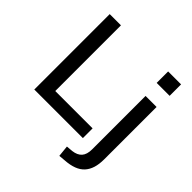

<svg xmlns="http://www.w3.org/2000/svg" viewBox="-229 -893 1269 1269"><g transform="rotate(45 406.0 -258.5)"><path d="M87 0V-705H192V-91H541V0ZM628 -603V-710H749V-603ZM514 193 506 114 552 110Q594 105 615.5 81Q637 57 637 9V-490H740V-1Q740 45 729.5 79Q719 113 697.5 136.5Q676 160 641.5 173Q607 186 559 189Z"/></g></svg>

Font: Nunito Sans 11pt SemiBold
Style: Regular
Weight: 600
Version: Version 3.101;gftools[0.9.27]